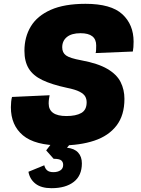

<svg xmlns="http://www.w3.org/2000/svg" viewBox="-20 -746 738 1006"><path d="M299 16Q163 16 100 -37Q37 -90 37 -184Q37 -198 38.5 -213Q40 -228 43 -238L240 -247Q239 -241 237 -229.5Q235 -218 235 -204Q235 -138 328 -138Q378 -138 406 -154Q434 -170 434 -210Q434 -227 426.5 -240.5Q419 -254 397 -265.5Q375 -277 330 -286Q251 -303 202 -326.5Q153 -350 130.5 -387Q108 -424 108 -480Q108 -552 141.5 -607.5Q175 -663 246 -694.5Q317 -726 428 -726Q562 -726 621 -671.5Q680 -617 680 -528Q680 -512 679 -499Q678 -486 676 -476L481 -468Q483 -473 483.5 -485Q484 -497 484 -508Q484 -572 402 -572Q355 -572 330.5 -552Q306 -532 306 -498Q306 -470 326 -455.5Q346 -441 406 -430Q493 -414 542.5 -385Q592 -356 612 -316Q632 -276 632 -228Q632 -142 590.5 -88Q549 -34 474 -9Q399 16 299 16ZM250 240Q196 240 166 216.5Q136 193 129 154L212 120Q216 137 227 146.5Q238 156 260 156Q282 156 296.5 146.5Q311 137 311 118Q311 103 301 94.5Q291 86 261 86L222 42L262 -10H363L331 28Q370 32 389.5 53.5Q409 75 409 110Q409 174 366.5 207Q324 240 250 240Z"/></svg>

Font: Geist Black
Style: Italic
Weight: 900
Italic angle: -12°
Designer: Basement.studio, Andrés Briganti, Mateo Zaragoza
Foundry: Basement.studio, Vercel, Andrés Briganti, Guido Ferreyra, Mateo Zaragoza
Version: Version 1.500; ttfautohint (v1.8.4.7-5d5b)